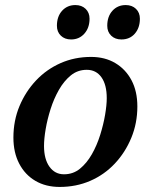

<svg xmlns="http://www.w3.org/2000/svg" viewBox="-20 -726 596 759"><path d="M216 13Q161 13 120 -11Q79 -35 56 -79Q33 -123 33 -182Q33 -249 57 -306.5Q81 -364 122.5 -408Q164 -452 219.5 -476.5Q275 -501 340 -501Q395 -501 436 -476.5Q477 -452 500 -408.5Q523 -365 523 -305Q523 -239 499 -181Q475 -123 433.5 -79Q392 -35 336.5 -11Q281 13 216 13ZM233 -37Q269 -37 296 -59Q323 -81 343 -116Q363 -151 376 -192.5Q389 -234 395.5 -272.5Q402 -311 402 -338Q402 -391 381 -420.5Q360 -450 323 -450Q287 -450 260 -428Q233 -406 213 -371Q193 -336 180 -295Q167 -254 160.5 -215.5Q154 -177 154 -149Q154 -97 175.5 -67Q197 -37 233 -37ZM460 -570Q435 -570 419.5 -585Q404 -600 404 -624Q404 -661 424.5 -683.5Q445 -706 477 -706Q502 -706 517.5 -691Q533 -676 533 -652Q533 -616 513 -593Q493 -570 460 -570ZM261 -570Q236 -570 220.5 -585Q205 -600 205 -624Q205 -661 225.5 -683.5Q246 -706 278 -706Q303 -706 318.5 -691Q334 -676 334 -652Q334 -616 313.5 -593Q293 -570 261 -570Z"/></svg>

Font: Platypi Light Medium
Style: Italic
Weight: 500
Italic angle: -13°
Version: Version 1.200